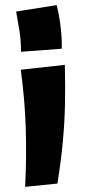

<svg xmlns="http://www.w3.org/2000/svg" viewBox="-20 -723 336 749"><path d="M62 -521Q62 -564 56 -601.5Q50 -639 43 -678L201 -703Q211 -665 216.5 -618.5Q222 -572 221 -533ZM204 -7 78 6Q84 -106 80.5 -220.5Q77 -335 61 -451L233 -470Q235 -389 233.5 -316.5Q232 -244 225 -169.5Q218 -95 204 -7Z"/></svg>

Font: Marhey Medium
Style: Regular
Weight: 500
Designer: Nur Syamsi & Bustanul Arifin
Foundry: Namelatype
Version: Version 1.000